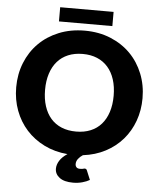

<svg xmlns="http://www.w3.org/2000/svg" viewBox="-65 -918 945 1146"><g transform="rotate(5 407.0 -345.0)"><path d="M568.5 -778H248.5V-863H568.5ZM201.5 -364.5Q201.5 -310 215.5 -266.8Q229.5 -223.5 255.8 -193.5Q282 -163.5 320.2 -147.8Q358.5 -132 407.5 -132Q456 -132 494 -147.8Q532 -163.5 558.2 -193.5Q584.5 -223.5 598.5 -266.8Q612.5 -310 612.5 -364.5Q612.5 -418.5 598.5 -461.8Q584.5 -505 558.2 -535Q532 -565 494 -581Q456 -597 407.5 -597Q358.5 -597 320.2 -581Q282 -565 255.8 -535Q229.5 -505 215.5 -461.8Q201.5 -418.5 201.5 -364.5ZM515 148.5Q497.5 159 471.5 166.2Q445.5 173.5 416 173.5Q362.5 173.5 334.8 152.5Q307 131.5 307 99Q307 75 321.8 51.2Q336.5 27.5 368 6.5Q291 0 228.5 -31Q166 -62 121.5 -111.2Q77 -160.5 52.8 -225.2Q28.5 -290 28.5 -364.5Q28.5 -443.5 55.8 -511.5Q83 -579.5 132.8 -629.5Q182.5 -679.5 252.5 -708Q322.5 -736.5 407.5 -736.5Q492.5 -736.5 562.2 -707.8Q632 -679 681.5 -629Q731 -579 758.2 -511Q785.5 -443 785.5 -364.5Q785.5 -292 762.5 -228.5Q739.5 -165 697 -116Q654.5 -67 594.5 -35.5Q534.5 -4 460.5 5Q444 15.5 433 29.8Q422 44 422 61Q422 73 428.8 80.2Q435.5 87.5 449 87.5Q456.5 87.5 461 87Q465.5 86.5 468.5 85.8Q471.5 85 473.5 84.2Q475.5 83.5 478 83.5Q488.5 83.5 492 93Z"/></g></svg>

Font: Lato 2
Style: Regular
Weight: 900
Designer: Lukasz Dziedzic with Adam Twardoch and Botio Nikoltchev
Foundry: tyPoland Lukasz Dziedzic
Version: Version 2.015; 2015-08-06; http://www.latofonts.com/